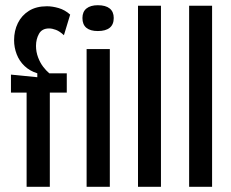

<svg xmlns="http://www.w3.org/2000/svg" viewBox="-20 -716 887 736"><path d="M82 0V-361H22V-430L123 -420V-435Q94 -444 74 -463Q54 -482 44 -508Q34 -534 34 -562Q34 -598 48.5 -627.5Q63 -657 91 -674.5Q119 -692 160 -692Q181 -692 205 -685Q229 -678 249 -660L225 -581Q209 -596 194.5 -601.5Q180 -607 168 -607Q141 -607 129.5 -586.5Q118 -566 118 -540Q118 -517 126 -496Q134 -475 145.5 -460Q157 -445 169 -435H236V-361H171V0Z M312 0V-528H401V0ZM355 -597Q326 -597 311 -609.5Q296 -622 296 -647Q296 -671 311.5 -683.5Q327 -696 355 -696Q385 -696 400.5 -683.5Q416 -671 416 -647Q416 -622 400.5 -609.5Q385 -597 355 -597Z M509 0V-694H597V0Z M705 0V-694H793V0Z"/></svg>

Font: Bricolage Grotesque 36pt Condensed
Style: Regular
Weight: 400
Width: 3
Designer: Mathieu Triay
Foundry: Atelier Triay
Version: Version 1.001;gftools[0.9.33.dev8+g029e19f]